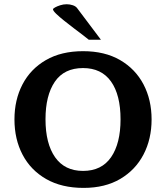

<svg xmlns="http://www.w3.org/2000/svg" viewBox="-20 -895 801 927"><path d="M383.3 12.2Q277.8 12.2 203.1 -30.5Q128.4 -73.2 89.1 -147.9Q49.8 -222.7 49.8 -318.4Q49.8 -413.1 88.6 -487.5Q127.4 -562 201.7 -605Q275.9 -647.9 381.3 -647.9Q485.8 -647.9 559.8 -605Q633.8 -562 672.9 -487.5Q711.9 -413.1 711.9 -318.4Q711.9 -224.1 673.1 -149.4Q634.3 -74.7 560.8 -31.2Q487.3 12.2 383.3 12.2ZM380.9 -69.8Q470.7 -69.8 516.4 -136.2Q562 -202.6 562 -318.8Q562 -437 515.9 -501.7Q469.7 -566.4 380.9 -566.4Q289.6 -566.4 244.6 -500.2Q199.7 -434.1 199.7 -319.3Q199.7 -201.7 246.1 -135.7Q292.5 -69.8 380.9 -69.8ZM408.7 -703.1Q400.4 -710.4 380.6 -725.3Q360.8 -740.2 336.7 -758.5Q312.5 -776.9 289.6 -795.2Q266.6 -813.5 251.5 -828.1Q236.3 -842.8 235.8 -850.1Q235.8 -853.5 245.6 -859.1Q255.4 -864.7 270.8 -869.6Q286.1 -874.5 301.8 -874.5Q317.4 -874.5 331.8 -869.6Q346.2 -864.7 353 -855L467.3 -703.1Z"/></svg>

Font: Kameron SemiBold
Style: Regular
Weight: 600
Designer: Vernon Adams
Foundry: Vernon Adams
Version: Version 1.100